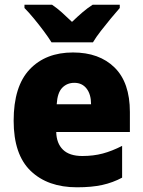

<svg xmlns="http://www.w3.org/2000/svg" viewBox="-20 -786 608 816"><path d="M290 -563Q402 -563 467 -499Q532 -435 532 -310V-225H219Q220 -177 247.5 -150Q275 -123 330 -123Q377 -123 416.5 -133.5Q456 -144 499 -166V-31Q460 -10 415 0Q370 10 307 10Q183 10 110.5 -59.5Q38 -129 38 -273Q38 -419 106 -491Q174 -563 290 -563ZM296 -434Q265 -434 244.5 -413Q224 -392 221 -343H367Q367 -385 348 -409.5Q329 -434 296 -434ZM199 -606Q186 -627 165.5 -654.5Q145 -682 123 -708.5Q101 -735 84 -752V-766H201Q223 -751 242.5 -733.5Q262 -716 286 -693Q310 -716 331 -734Q352 -752 374 -766H489V-752Q473 -734 451.5 -708Q430 -682 409 -655Q388 -628 375 -606Z"/></svg>

Font: Noto Sans Myanmar SemiCondensed Black
Style: Regular
Weight: 900
Width: 4
Designer: Monotype Design Team
Foundry: Monotype Imaging Inc.
Version: Version 2.107; ttfautohint (v1.8.4.7-5d5b)